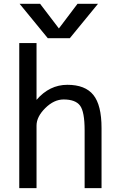

<svg xmlns="http://www.w3.org/2000/svg" viewBox="-20 -976 610 998"><path d="M507.8 2H419.9V-297.9Q419.9 -395.5 396 -427.2Q372.1 -459 310.5 -459Q260.7 -459 215.3 -414.1Q169.9 -369.1 169.9 -323.2V2H80.1V-752H169.9V-457Q237.3 -535.2 330.1 -535.2Q422.9 -535.2 465.3 -482.4Q507.8 -429.7 507.8 -310.5ZM286.1 -828.1 382.8 -956.1H489.3L342.8 -777.3H228.5L82 -956.1H188.5Z"/></svg>

Font: Gen Shin Gothic Regular
Style: Regular
Weight: 400
Designer: [Source Han Sans]
Ryoko NISHIZUKA  (kana & ideographs); Paul D. Hunt (Latin, Greek & Cyrillic); Wenlong ZHANG  (bopomofo
Version: Version 1.002.20150607